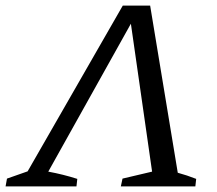

<svg xmlns="http://www.w3.org/2000/svg" viewBox="-58 -668 776 688"><path d="M480 -648 579 -49Q612 -40 645 -27L642 0H375L381 -28L487 -53L411 -583L115 -53Q169 -43 219 -27L216 0H-38L-33 -28L41 -54L382 -648Z"/></svg>

Font: Piazzolla SC
Style: Italic
Weight: 400
Italic angle: -11.3°
Designer: Juan Pablo del Peral
Foundry: Huerta Tipografica
Version: Version 1.330